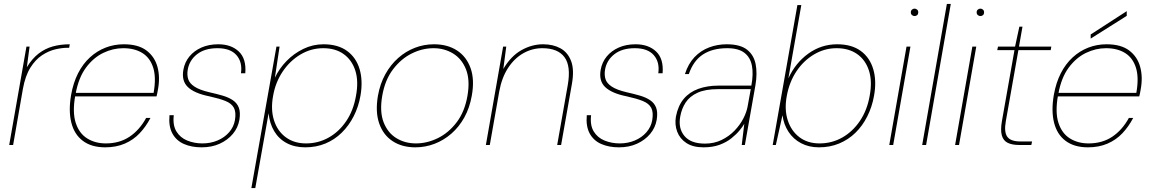

<svg xmlns="http://www.w3.org/2000/svg" viewBox="-20 -740 5875 980"><path d="M27 0 115 -502H131L117 -397Q144 -441 177 -466.5Q210 -492 249.5 -503Q289 -514 336 -514L333 -496H323Q296 -496 262 -488Q228 -480 194.5 -458Q161 -436 135 -394.5Q109 -353 97 -287L47 0Z M517 12Q447 12 403 -21Q359 -54 344 -114.5Q329 -175 343 -256Q354 -318 378.5 -366Q403 -414 439 -447Q475 -480 519 -497Q563 -514 612 -514Q686 -514 728 -482Q770 -450 784 -397.5Q798 -345 786 -282Q785 -273 783 -265.5Q781 -258 779 -248H353L356 -266H764Q778 -344 762 -394.5Q746 -445 706.5 -469.5Q667 -494 609 -494Q557 -494 507 -470Q457 -446 419 -395Q381 -344 366 -261L364 -252Q349 -167 366.5 -113Q384 -59 425 -33.5Q466 -8 520 -8Q590 -8 641 -42Q692 -76 726 -138H748Q725 -94 693 -60Q661 -26 617 -7Q573 12 517 12Z M1009 12Q958 12 919 -5Q880 -22 860 -58.5Q840 -95 845 -152H867Q861 -101 880.5 -69Q900 -37 936 -22.5Q972 -8 1013 -8Q1055 -8 1090.5 -23Q1126 -38 1149.5 -65Q1173 -92 1179 -126Q1186 -167 1174 -189.5Q1162 -212 1131 -224.5Q1100 -237 1050 -248Q1010 -256 982.5 -268Q955 -280 938.5 -296Q922 -312 916.5 -334Q911 -356 916 -384Q923 -423 947 -452Q971 -481 1008.5 -497.5Q1046 -514 1094 -514Q1160 -514 1199 -477Q1238 -440 1232 -366H1210Q1218 -423 1187 -458.5Q1156 -494 1090 -494Q1025 -494 985.5 -463Q946 -432 938 -383Q934 -358 940.5 -336.5Q947 -315 972.5 -298Q998 -281 1049 -269Q1085 -261 1116 -252Q1147 -243 1168.5 -228.5Q1190 -214 1199 -190.5Q1208 -167 1202 -129Q1195 -88 1168.5 -56.5Q1142 -25 1101.5 -6.5Q1061 12 1009 12Z M1263 220 1391 -502H1407L1383 -343Q1405 -390 1442.5 -428.5Q1480 -467 1528.5 -490.5Q1577 -514 1631 -514Q1705 -514 1751.5 -480Q1798 -446 1815.5 -387Q1833 -328 1820 -252Q1810 -195 1785.5 -147Q1761 -99 1724.5 -63Q1688 -27 1641 -7.5Q1594 12 1538 12Q1484 12 1443.5 -9.5Q1403 -31 1379.5 -70.5Q1356 -110 1351 -162L1283 220ZM1542 -8Q1604 -8 1657 -37.5Q1710 -67 1747 -121.5Q1784 -176 1797 -251Q1811 -326 1793.5 -380Q1776 -434 1734 -464Q1692 -494 1630 -494Q1568 -494 1514 -462Q1460 -430 1423 -375Q1386 -320 1374 -251Q1361 -181 1378.5 -126Q1396 -71 1438.5 -39.5Q1481 -8 1542 -8Z M2100 12Q2032 12 1984 -19.5Q1936 -51 1915.5 -110Q1895 -169 1909 -251Q1920 -313 1947 -361.5Q1974 -410 2012.5 -444Q2051 -478 2097.5 -496Q2144 -514 2195 -514Q2264 -514 2312.5 -482.5Q2361 -451 2382 -392Q2403 -333 2388 -251Q2377 -189 2350 -140.5Q2323 -92 2284 -58Q2245 -24 2198 -6Q2151 12 2100 12ZM2103 -8Q2160 -8 2215 -35Q2270 -62 2311 -116Q2352 -170 2366 -251Q2380 -332 2358.5 -386Q2337 -440 2292.5 -467Q2248 -494 2193 -494Q2136 -494 2081.5 -467Q2027 -440 1986 -386Q1945 -332 1931 -251Q1917 -170 1938 -116Q1959 -62 2003 -35Q2047 -8 2103 -8Z M2460 0 2548 -502H2564L2549 -388Q2588 -454 2641.5 -484Q2695 -514 2752 -514Q2803 -514 2840.5 -493.5Q2878 -473 2895 -428.5Q2912 -384 2899 -311L2844 0H2824L2878 -306Q2895 -403 2861 -448.5Q2827 -494 2748 -494Q2697 -494 2651.5 -468.5Q2606 -443 2573.5 -393.5Q2541 -344 2528 -272L2480 0Z M3139 12Q3088 12 3049 -5Q3010 -22 2990 -58.5Q2970 -95 2975 -152H2997Q2991 -101 3010.5 -69Q3030 -37 3066 -22.5Q3102 -8 3143 -8Q3185 -8 3220.5 -23Q3256 -38 3279.5 -65Q3303 -92 3309 -126Q3316 -167 3304 -189.5Q3292 -212 3261 -224.5Q3230 -237 3180 -248Q3140 -256 3112.5 -268Q3085 -280 3068.5 -296Q3052 -312 3046.5 -334Q3041 -356 3046 -384Q3053 -423 3077 -452Q3101 -481 3138.5 -497.5Q3176 -514 3224 -514Q3290 -514 3329 -477Q3368 -440 3362 -366H3340Q3348 -423 3317 -458.5Q3286 -494 3220 -494Q3155 -494 3115.5 -463Q3076 -432 3068 -383Q3064 -358 3070.5 -336.5Q3077 -315 3102.5 -298Q3128 -281 3179 -269Q3215 -261 3246 -252Q3277 -243 3298.5 -228.5Q3320 -214 3329 -190.5Q3338 -167 3332 -129Q3325 -88 3298.5 -56.5Q3272 -25 3231.5 -6.5Q3191 12 3139 12Z M3571 12Q3517 12 3483.5 -10Q3450 -32 3436.5 -68Q3423 -104 3430 -145Q3441 -201 3470 -235.5Q3499 -270 3544.5 -286.5Q3590 -303 3647 -303H3815Q3826 -362 3818 -404.5Q3810 -447 3779.5 -470.5Q3749 -494 3692 -494Q3617 -494 3568 -462Q3519 -430 3496 -362H3476Q3493 -415 3525 -448.5Q3557 -482 3599.5 -498Q3642 -514 3689 -514Q3758 -514 3793 -486.5Q3828 -459 3837 -412Q3846 -365 3836 -306L3782 0H3766L3779 -108Q3771 -94 3754.5 -74Q3738 -54 3713 -34Q3688 -14 3653 -1Q3618 12 3571 12ZM3578 -7Q3625 -7 3663 -25.5Q3701 -44 3729 -73Q3757 -102 3774 -135Q3791 -168 3796 -197L3812 -285H3645Q3580 -285 3540 -266.5Q3500 -248 3479.5 -216.5Q3459 -185 3452 -145Q3441 -85 3473.5 -46Q3506 -7 3578 -7Z M4160 12Q4109 12 4069 -9Q4029 -30 4004.5 -67.5Q3980 -105 3974 -152L3940 0H3924L4050 -714H4070L4004 -340Q4040 -419 4106 -466.5Q4172 -514 4253 -514Q4327 -514 4373.5 -480Q4420 -446 4437.5 -386Q4455 -326 4441 -250Q4431 -194 4406.5 -145.5Q4382 -97 4346 -62Q4310 -27 4263 -7.5Q4216 12 4160 12ZM4163 -8Q4226 -8 4279 -38Q4332 -68 4369 -122.5Q4406 -177 4419 -251Q4433 -326 4415 -380.5Q4397 -435 4354.5 -464.5Q4312 -494 4250 -494Q4189 -494 4135.5 -462.5Q4082 -431 4045.5 -376.5Q4009 -322 3996 -251Q3983 -182 4000.5 -127Q4018 -72 4060 -40Q4102 -8 4163 -8Z M4519 0 4607 -502H4627L4539 0ZM4648 -658Q4641 -658 4635 -663Q4629 -668 4629 -677Q4629 -686 4635 -691Q4641 -696 4648 -696Q4655 -696 4661 -691Q4667 -686 4667 -677Q4667 -668 4661.5 -663Q4656 -658 4648 -658Z M4687 0 4813 -720H4833L4707 0Z M4855 0 4943 -502H4963L4875 0ZM4984 -658Q4977 -658 4971 -663Q4965 -668 4965 -677Q4965 -686 4971 -691Q4977 -696 4984 -696Q4991 -696 4997 -691Q5003 -686 5003 -677Q5003 -668 4997.5 -663Q4992 -658 4984 -658Z M5182 0Q5146 0 5123.5 -11Q5101 -22 5093.5 -49Q5086 -76 5094 -122L5158 -484H5070L5074 -502H5161L5183 -604H5199L5181 -502H5346L5343 -484H5178L5114 -122Q5104 -67 5121 -42.5Q5138 -18 5188 -18H5248L5244 0Z M5533 12Q5463 12 5419 -21Q5375 -54 5360 -114.5Q5345 -175 5359 -256Q5370 -318 5394.5 -366Q5419 -414 5455 -447Q5491 -480 5535 -497Q5579 -514 5628 -514Q5702 -514 5744 -482Q5786 -450 5800 -397.5Q5814 -345 5802 -282Q5801 -273 5799 -265.5Q5797 -258 5795 -248H5369L5372 -266H5780Q5794 -344 5778 -394.5Q5762 -445 5722.5 -469.5Q5683 -494 5625 -494Q5573 -494 5523 -470Q5473 -446 5435 -395Q5397 -344 5382 -261L5380 -252Q5365 -167 5382.5 -113Q5400 -59 5441 -33.5Q5482 -8 5536 -8Q5606 -8 5657 -42Q5708 -76 5742 -138H5764Q5741 -94 5709 -60Q5677 -26 5633 -7Q5589 12 5533 12ZM5547 -543V-564L5731 -683V-659Z"/></svg>

Font: DM Sans 16pt Thin
Style: Italic
Weight: 250
Italic angle: -10°
Version: Version 4.004;gftools[0.9.30]